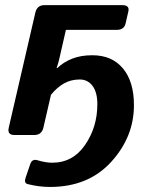

<svg xmlns="http://www.w3.org/2000/svg" viewBox="-20 -533 623 758"><path d="M37.1 0Q7.8 0 14.6 -29.3L119.6 -483.4Q126.5 -512.7 155.3 -512.7H462.9Q492.2 -512.7 486.8 -488.3L475.6 -439.5Q469.7 -415 440.4 -415H240.2L214.8 -303.7Q210 -282.2 203.6 -264.6H206.5Q230.5 -287.6 264.6 -301.3Q298.8 -314.9 344.7 -314.9Q421.9 -314.9 465.3 -262.9Q508.8 -210.9 508.8 -117.7Q508.8 7.8 418.7 106.4Q328.6 205.1 177.2 205.1Q134.3 205.1 89.4 193.8Q73.7 189.9 81.1 168.5L99.6 114.3Q106.9 93.3 127.9 99.6Q160.6 109.4 186 109.4Q267.6 109.4 315.9 39.1Q364.3 -31.2 364.3 -121.6Q364.3 -168.9 345.2 -194.1Q326.2 -219.2 294.9 -219.2Q259.8 -219.2 232.2 -203.4Q204.6 -187.5 181.2 -158.7L151.4 -29.3Q144.5 0 115.2 0Z"/></svg>

Font: Istok
Style: Bold Italic
Weight: 700
Italic angle: -13°
Designer: Andrey V. Panov
Foundry: Andrey V. Panov
Version: Version 1.0.3